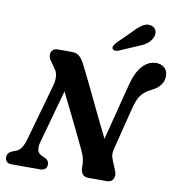

<svg xmlns="http://www.w3.org/2000/svg" viewBox="-98 -1021 1030 1109"><g transform="rotate(10 417.0 -466.0)"><path d="M185 -154Q178 -130 181.8 -109Q185.5 -88 212 -76.5L227 -70.5Q251 -59.5 251 -35.5Q251 -18 240.5 -9Q230 0 213 0H45Q24.5 0 15.2 -9.8Q6 -19.5 6 -35Q6 -62 36 -74.5L58.5 -83Q76 -89 88.8 -110Q101.5 -131 109.5 -160.5L202.5 -491Q210.5 -518.5 208.5 -544.2Q206.5 -570 192.5 -587L166.5 -625Q153.5 -640.5 152.2 -658Q151 -675.5 161.2 -687.8Q171.5 -700 193.5 -700H271.5Q304 -700 320.5 -684Q337 -668 351.5 -639Q369 -605.5 392.5 -556.8Q416 -508 442.8 -452.5Q469.5 -397 496.2 -341.5Q523 -286 547 -238.5L631 -567Q650.5 -644.5 685.5 -683Q720.5 -721.5 767 -721.5Q795 -721.5 814.8 -704.5Q834.5 -687.5 834 -655Q833 -597.5 766.5 -564.5Q729 -547 708.8 -521.2Q688.5 -495.5 675.5 -446L612.5 -196Q607 -175.5 607.2 -160Q607.5 -144.5 615.5 -125L639 -68Q650 -41.5 640 -20.8Q630 0 604.5 0H495.5Q448 0 448.5 -56Q449 -81 444 -103.2Q439 -125.5 426.5 -151Q414 -177.5 389.5 -228.2Q365 -279 334.2 -342Q303.5 -405 272 -468ZM593.5 -871Q622 -902.5 648 -919.8Q674 -937 701.5 -929Q724 -921.5 729.5 -900.8Q735 -880 723 -858.5Q711 -837 690.8 -823Q670.5 -809 637 -796.5L537.5 -753.5Q527 -749.5 517 -750.8Q507 -752 503 -759Q499 -767.5 504 -776.5Q509 -785.5 517 -795.5Z"/></g></svg>

Font: Fraunces 9pt S100 SemiBold
Style: Italic
Weight: 600
Italic angle: -16°
Version: Version 1.000; ttfautohint (v1.8.3)